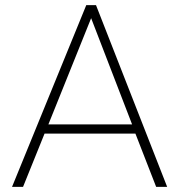

<svg xmlns="http://www.w3.org/2000/svg" viewBox="-20 -730 704 750"><path d="M27 0 317 -710H355L633 0H590L509 -208H154L70 0ZM169 -244H496L336 -659Z"/></svg>

Font: Livvic ExtraLight
Style: Regular
Weight: 275
Designer: Jacques Le Bailly, Baron von Fonthausen
Version: Version 1.001; ttfautohint (v1.8.2)